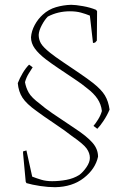

<svg xmlns="http://www.w3.org/2000/svg" viewBox="-20 -667 546 799"><path d="M385 -131 369 -143Q377 -152 388 -169.5Q399 -187 404 -205Q401 -233 385.5 -256Q370 -279 342 -300Q322 -317 289.5 -338.5Q257 -360 224.5 -382Q192 -404 171 -420Q141 -443 125 -465Q109 -487 109 -512Q111 -538 124.5 -563Q138 -588 158 -606Q182 -628 212.5 -637Q243 -646 276 -647Q294 -647 325 -641.5Q356 -636 380 -626L384 -620L383 -498L376 -490L367 -488L354 -602Q337 -609 317 -614.5Q297 -620 271 -620Q221 -620 179 -598Q166 -585 154 -562.5Q142 -540 141 -522Q141 -503 150 -487Q159 -471 189 -447Q209 -431 242.5 -408.5Q276 -386 310.5 -362.5Q345 -339 368 -321Q402 -294 416.5 -270Q431 -246 436 -211Q426 -187 411 -164.5Q396 -142 385 -131ZM209 112Q180 112 147 107Q114 102 90 95L87 89L76 -29V-37L90 -41L114 68Q132 75 152 81Q172 87 197 87Q226 87 256 81.5Q286 76 310 61Q326 49 340 28.5Q354 8 354 -10Q354 -30 340.5 -49Q327 -68 279 -101Q268 -110 248.5 -124Q229 -138 206.5 -153Q184 -168 164 -182Q144 -196 132 -205Q90 -235 73.5 -260.5Q57 -286 54 -321Q62 -342 74.5 -363Q87 -384 101 -398L116 -387Q110 -378 99.5 -361Q89 -344 84 -325Q88 -302 99.5 -281.5Q111 -261 146 -235Q164 -219 198 -195.5Q232 -172 294 -131Q341 -100 364.5 -73.5Q388 -47 388 -15Q377 36 329 73.5Q281 111 209 112Z"/></svg>

Font: Labrada ExtraLight
Style: Regular
Weight: 200
Designer: Mercedes Jáuregui
Foundry: Omnibus-Type Team
Version: Version 1.000; ttfautohint (v1.8.4.7-5d5b)